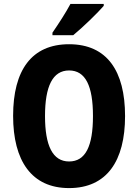

<svg xmlns="http://www.w3.org/2000/svg" viewBox="-20 -951 705 981"><path d="M510 -921V-931H340C316 -886 281 -832 248 -784V-771H354C404 -812 479 -885 510 -921ZM619 -358C619 -588 527 -725 333 -725C142 -725 47 -593 47 -359C47 -130 141 10 333 10C526 10 619 -129 619 -358ZM210 -358C210 -510 249 -591 333 -591C417 -591 455 -512 455 -358C455 -204 417 -126 333 -126C249 -126 210 -207 210 -358Z"/></svg>

Font: Noto Sans Sinhala UI Condensed ExtraBold
Style: Regular
Weight: 800
Width: 3
Designer: Jelle Bosma - Monotype Design Team
Foundry: Monotype Imaging Inc.
Version: Version 2.006